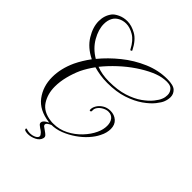

<svg xmlns="http://www.w3.org/2000/svg" viewBox="-246 -809 1119 1119"><g transform="rotate(45 313.0 -250.0)"><path d="M246 53Q241 53 236.5 53Q232 53 227 52Q139 41 97 -15Q55 -71 55 -147Q55 -218 89 -292Q100 -315 114 -338Q128 -361 145 -384Q80 -416 48 -468.5Q16 -521 16 -570Q16 -616 42 -650Q53 -664 78.5 -676Q104 -688 135 -688Q170 -688 208.5 -666.5Q247 -645 276 -587Q277 -585 271.5 -581.5Q266 -578 263 -585Q238 -633 204.5 -653Q171 -673 140 -673Q114 -673 92.5 -661.5Q71 -650 61 -631Q49 -609 49 -579Q49 -534 77.5 -484Q106 -434 160 -402Q205 -457 265 -505.5Q325 -554 395 -584Q465 -614 537 -614Q589 -614 607.5 -596Q626 -578 626 -553Q626 -533 618 -512Q612 -495 590.5 -468Q569 -441 530.5 -414Q492 -387 436.5 -368.5Q381 -350 306 -350Q274 -350 246 -354.5Q218 -359 193 -366Q164 -326 145 -287Q127 -247 116 -203.5Q105 -160 105 -119Q105 -59 134 -14Q163 31 231 39Q236 40 241.5 40Q247 40 252 40Q300 40 343 18Q386 -4 418.5 -38.5Q451 -73 468 -110Q476 -127 479.5 -143Q483 -159 483 -173Q483 -202 469 -219.5Q455 -237 430 -237Q414 -237 396.5 -228Q379 -219 368 -204.5Q357 -190 359 -173Q359 -165 352.5 -164Q346 -163 346 -168Q344 -184 354.5 -203Q365 -222 386 -235.5Q407 -249 435 -249Q467 -249 489 -229.5Q511 -210 511 -175Q511 -161 507 -144Q503 -127 493 -108Q480 -81 454.5 -52.5Q429 -24 395 -0.5Q361 23 323 38Q285 53 246 53ZM307 -363Q378 -363 430 -379.5Q482 -396 517 -421Q552 -446 572 -471Q592 -496 598 -513Q602 -522 603.5 -531.5Q605 -541 605 -549Q605 -573 588 -589Q571 -605 527 -600Q493 -597 451.5 -578.5Q410 -560 365.5 -530Q321 -500 279.5 -461.5Q238 -423 204 -381Q249 -363 307 -363ZM189 188Q185 188 180.5 187.5Q176 187 172 186Q160 184 159 176.5Q158 169 165 171Q180 176 194 176Q215 176 231.5 167.5Q248 159 248 147Q248 142 244 137Q236 125 226 119Q216 113 205 104Q195 97 195 88Q195 74 213.5 62Q232 50 252 44Q254 43 259 43Q265 43 268 44.5Q271 46 268 47Q261 48 249.5 53Q238 58 229 64.5Q220 71 220 79Q220 84 225 89Q235 97 246.5 104.5Q258 112 266 120Q274 128 271 140Q265 163 239.5 175.5Q214 188 189 188Z"/></g></svg>

Font: Gwendolyn
Style: Regular
Weight: 400
Designer: Robert E. Leuschke
Foundry: Robert E. Leuschke
Version: Version 1.010; ttfautohint (v1.8.3)